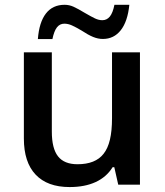

<svg xmlns="http://www.w3.org/2000/svg" viewBox="-20 -755 674 785"><path d="M77.6 -188.5V-541H191.9V-216.8Q191.9 -147.9 217.3 -115.7Q242.7 -83.5 296.9 -83.5Q370.1 -83.5 403.3 -126Q420.9 -147.9 429.4 -183.8Q438 -219.7 438 -272V-541H552.2V0H463.4L447.3 -71.3H440.4Q415.5 -31.2 371.1 -10.7Q326.7 9.8 264.6 9.8Q173.8 9.8 125.7 -41Q77.6 -91.8 77.6 -188.5ZM244.1 -735.4Q263.2 -735.4 281 -727.3Q298.8 -719.2 327.1 -702.1Q353 -687 368.4 -679.7Q383.8 -672.4 398.4 -672.4Q417 -672.4 429.2 -687.5Q441.4 -702.6 447.8 -735.4H508.8Q502 -667.5 473.9 -631.6Q445.8 -595.7 400.4 -595.7Q380.9 -595.7 360.6 -604Q340.3 -612.3 313 -630.4Q290 -644 274.2 -651.1Q258.3 -658.2 243.2 -658.2Q224.6 -658.2 212.9 -643.3Q201.2 -628.4 194.3 -595.2H134.8Q140.1 -664.1 167.7 -699.7Q195.3 -735.4 244.1 -735.4Z"/></svg>

Font: Viking Open Sans Light
Style: Bold
Weight: 600
Foundry: Ascender Corporation
Version: Version 2.001